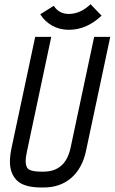

<svg xmlns="http://www.w3.org/2000/svg" viewBox="-20 -854 529 887"><path d="M297.9 -716.3Q255.9 -716.3 221.4 -735.4Q187 -754.4 166 -788.1L228.5 -827.1Q252.4 -789.6 297.9 -789.6Q351.1 -789.6 398.4 -834.5L449.2 -781.7Q380.4 -716.3 297.9 -716.3ZM171.9 12.2Q91.8 12.2 58.8 -19.8Q25.9 -51.8 25.9 -106.9Q25.9 -136.2 33.7 -172.4L142.6 -683.6H216.8L105 -156.7Q98.6 -128.4 98.6 -108.9Q98.6 -79.6 115 -70.3Q131.3 -61 171.9 -61H180.7Q282.7 -61 306.2 -171.9L415 -683.6H489.3L377.4 -157.2Q360.4 -76.7 309.3 -32.2Q258.3 12.2 180.7 12.2Z"/></svg>

Font: Anka/Coder Narrow
Style: Italic
Weight: 400
Width: 3
Italic angle: -12°
Monospace: yes
Version: Version 001.100